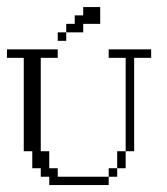

<svg xmlns="http://www.w3.org/2000/svg" viewBox="-20 -532 479 552"><path d="M292.5 -23.9V-48.3H316.9V-23.9ZM316.9 -48.3V-97.2H341.3V-48.3ZM121.6 0V-23.9H97.2V-48.3H72.8V-97.2H48.3V-365.7H0V-390.1H146V-365.7H97.2V-97.2H121.6V-48.3H146V-23.9H292.5V0ZM341.3 -97.2V-365.7H292.5V-390.1H414.6V-365.7H365.7V-97.2ZM146 -414.6V-439H170.4V-414.6ZM170.4 -439V-463.4H194.8V-487.8H219.2V-511.7H268.1V-463.4H219.2V-439Z"/></svg>

Font: FS Mondwest Regular
Style: Regular
Weight: 400
Designer: NZWStudios2024
Foundry: https://fontstruct.com
Version: Version 1.0